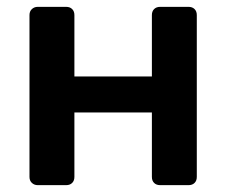

<svg xmlns="http://www.w3.org/2000/svg" viewBox="-20 -540 663 560"><path d="M90 0Q80 0 73 -6.5Q66 -13 66 -24V-496Q66 -507 73 -513.5Q80 -520 90 -520H173Q184 -520 190.5 -513.5Q197 -507 197 -496V-317H423V-496Q423 -507 429.5 -513.5Q436 -520 447 -520H530Q541 -520 547.5 -513.5Q554 -507 554 -496V-24Q554 -13 547.5 -6.5Q541 0 530 0H447Q436 0 429.5 -6.5Q423 -13 423 -24V-212H197V-24Q197 -13 190.5 -6.5Q184 0 173 0Z"/></svg>

Font: Fz Rubik Med
Style: Regular
Weight: 500
Designer: Hubert and Fischer
Foundry: Hubert and Fischer
Version: Vit hóa bi FontZin.com